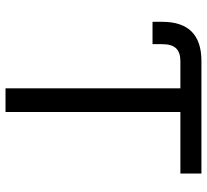

<svg xmlns="http://www.w3.org/2000/svg" viewBox="-48 -720 768 713"><g transform="rotate(90 336.5 -364.0)"><path d="M61.5 -545.9V-582Q61.5 -654.8 97.9 -691.2Q134.3 -727.5 207 -727.5H253.9V-649.4H208Q175.3 -649.4 159.9 -633.3Q144.5 -617.2 144.5 -582V-545.9ZM253.9 -649.4V-727.5H625V-649.4H396.5V0H308.6V-649.4Z"/></g></svg>

Font: Inter
Style: Regular
Weight: 400
Designer: Rasmus Andersson
Foundry: rsms
Version: Version 4.000;git-8c9346024